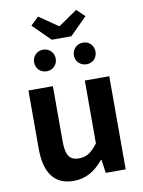

<svg xmlns="http://www.w3.org/2000/svg" viewBox="-105 -1052 846 1137"><g transform="rotate(-10 318.5 -483.5)"><path d="M245 14C322 14 376 -23 424 -80H428L439 0H559V-560H412V-182C374 -132 344 -112 298 -112C244 -112 220 -142 220 -229V-560H73V-210C73 -70 125 14 245 14ZM205 -981 157 -935 261 -832H379L482 -935L434 -981L322 -904H317ZM200 -653C237 -653 265 -681 265 -718C265 -754 237 -783 200 -783C162 -783 135 -754 135 -718C135 -681 162 -653 200 -653ZM440 -653C478 -653 504 -681 504 -718C504 -754 478 -783 440 -783C402 -783 374 -754 374 -718C374 -681 402 -653 440 -653Z"/></g></svg>

Font: Source Han Sans Old Style Bold
Style: Regular
Weight: 700
Designer: Ryoko NISHIZUKA (kana & ideographs); Paul D. Hunt (Latin, Greek & Cyrillic); Wenlong ZHANG (bopomofo); Sandoll Communica
Foundry: Adobe Systems Incorporated
Version: Version 1.004;PS 1.004;hotconv 1.0.81;makeotf.lib2.5.63406